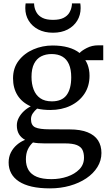

<svg xmlns="http://www.w3.org/2000/svg" viewBox="-20 -826 632 1112"><path d="M269 265Q209 265 164.2 254.8Q119.5 244.5 89.8 225Q60 205.5 45 177.8Q30 150 30 115Q30 83 43 57.2Q56 31.5 77.8 12.8Q99.5 -6 125.5 -16Q102 -28.5 89.8 -49.2Q77.5 -70 77.5 -100Q77.5 -122.5 88.5 -143.5Q99.5 -164.5 117.8 -181.8Q136 -199 158 -210Q107 -233 81.2 -274.5Q55.5 -316 55.5 -372.5Q55.5 -432 88.2 -474.8Q121 -517.5 173.5 -540Q226 -562.5 284.5 -562.5Q335 -562.5 374.5 -551.5Q414 -540.5 441 -519Q452 -532 482.2 -547.8Q512.5 -563.5 549 -563.5H578V-477.5H474Q481.5 -466.5 487 -452.5Q492.5 -438.5 495.5 -422Q498.5 -405.5 498.5 -387.5Q498.5 -327 468.8 -282.5Q439 -238 387.8 -213.5Q336.5 -189 271.5 -189Q251 -189 231.5 -191Q212 -193 195 -197Q180.5 -185 170 -169.5Q159.5 -154 159.5 -135.5Q159.5 -100 184 -88.5Q208.5 -77 266.5 -77L383 -76.5Q446 -76.5 487 -60Q528 -43.5 547.8 -13Q567.5 17.5 567.5 60Q567.5 104 544.2 141.5Q521 179 479.8 206.8Q438.5 234.5 384.5 249.8Q330.5 265 269 265ZM278 211.5Q327 211.5 370 196.8Q413 182 439.8 154.5Q466.5 127 466.5 87.5Q466.5 61 457.8 42.5Q449 24 425 14.2Q401 4.5 354.5 4.5H236.5Q218 4.5 201.5 3.2Q185 2 171 -1Q152 16 141 39.8Q130 63.5 130 97Q130 133 145.2 158.8Q160.5 184.5 193 198Q225.5 211.5 278 211.5ZM280.5 -239Q338.5 -239 365.5 -275Q392.5 -311 392.5 -378.5Q392.5 -423.5 379.5 -453.5Q366.5 -483.5 341.2 -498.2Q316 -513 279 -513Q245 -513 218.8 -499.8Q192.5 -486.5 177.5 -457.2Q162.5 -428 162.5 -380.5Q162.5 -339.5 174.8 -307.5Q187 -275.5 213 -257.2Q239 -239 280.5 -239ZM287 -636.5Q238 -636.5 202 -655.2Q166 -674 146.2 -706.2Q126.5 -738.5 126.5 -778.5Q126.5 -785.5 127 -793Q127.5 -800.5 128.5 -806.5H177.5Q177.5 -803 177.8 -798.5Q178 -794 179 -789Q182 -770 192.8 -752Q203.5 -734 226.2 -722.5Q249 -711 287 -711Q325.5 -711 348 -722.5Q370.5 -734 381.2 -752Q392 -770 395 -789Q396.5 -794 396.5 -798.5Q396.5 -803 396.5 -806.5H445Q446 -800.5 446.5 -793Q447 -785.5 447 -779Q447 -738.5 427.2 -706.2Q407.5 -674 371.8 -655.2Q336 -636.5 287 -636.5Z"/></svg>

Font: Merriweather 36pt
Style: Regular
Weight: 400
Designer: Eben Sorkin
Foundry: Eben Sorkin
Version: Version 2.100